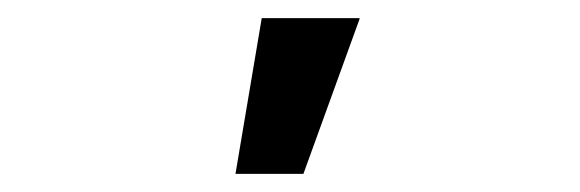

<svg xmlns="http://www.w3.org/2000/svg" viewBox="-20 -770 640 212"><path d="M240 -578 269 -750H377V-749L315 -578Z"/></svg>

Font: Foldit Medium
Style: Regular
Weight: 500
Version: Version 1.003